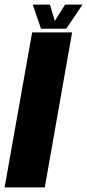

<svg xmlns="http://www.w3.org/2000/svg" viewBox="-65 -816 380 836"><path d="M-45 0 75 -675H249L130 0ZM113.5 -691 77.5 -796H152.5L173.5 -725L218.5 -796H294.5L223.5 -691Z"/></svg>

Font: Anybody UltraCondensed Black
Style: Italic
Weight: 900
Width: 1
Italic angle: -10°
Designer: Tyler Finck
Foundry: Etcetera Type Company
Version: Version 1.010; ttfautohint (v1.8.3) -l 8 -r 50 -G 200 -x 14 